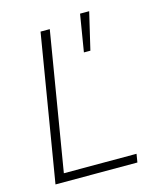

<svg xmlns="http://www.w3.org/2000/svg" viewBox="-114 -842 759 922"><g transform="rotate(-15 265.5 -381.0)"><path d="M46.4 0 167 -727.5H212.9L99.1 -41.5H460.4L453.6 0ZM342.3 -577.1 372.6 -761.7H418L374.5 -577.1Z"/></g></svg>

Font: Inter 24pt ExtraLight
Style: Italic
Weight: 250
Italic angle: -9.3988°
Version: Version 4.001;git-66647c0bb